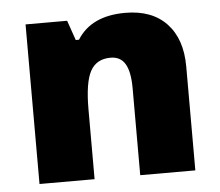

<svg xmlns="http://www.w3.org/2000/svg" viewBox="-45 -613 760 663"><g transform="rotate(-5 335.0 -281.5)"><path d="M412.1 -563Q504.4 -563 555.2 -509.3Q606 -455.6 606 -359.9V0H415V-301.8Q415 -357.9 398.9 -385.5Q382.8 -413.1 348.1 -413.1Q299.3 -413.1 278.1 -374.3Q256.8 -335.4 256.8 -242.2V0H65.9V-553.2H210L233.9 -484.4H245.1Q293.9 -563 412.1 -563Z"/></g></svg>

Font: Open Sans Hebrew Extra Bold
Style: Regular
Weight: 800
Foundry: Ascender Corporation, Yanek Iontef
Version: Version 2.001;PS 002.001;hotconv 1.0.70;makeotf.lib2.5.58329